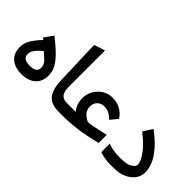

<svg xmlns="http://www.w3.org/2000/svg" viewBox="-29 -1194 1716 1716"><g transform="rotate(45 829.5 -336.0)"><path d="M218.8 -107.9C157.7 -107.9 132.3 -127 132.3 -167.5C132.3 -189 136.7 -206.1 151.9 -226.1C167 -245.6 181.6 -260.7 214.4 -290C229.5 -277.3 240.7 -267.6 249 -260.3C257.3 -252.9 265.6 -244.6 273.9 -236.3C282.2 -227.5 288.6 -219.7 292 -213.4C299.3 -200.2 304.7 -185.1 304.7 -167.5C304.7 -128.4 280.8 -107.9 218.8 -107.9ZM184.6 -455.1 178.7 -446.8 129.9 -377.9 124.5 -370.6 131.3 -364.7 141.1 -356C104 -315.9 77.6 -282.2 62 -254.4C45.9 -226.6 38.1 -196.8 38.1 -166C38.1 -112.8 54.2 -71.8 86.9 -43.9C119.1 -16.1 163.1 -2 218.8 -2C275.4 -2 319.8 -16.6 352.5 -45.4C384.8 -74.2 400.9 -114.3 400.9 -166C400.9 -214.4 385.3 -256.8 348.1 -303.2C329.6 -326.2 308.1 -349.1 284.2 -371.1C260.3 -393.1 229.5 -418.9 192.4 -448.7Z M697.8 0C700.2 0 702.1 -4.9 704.1 -15.1C705.6 -25.4 706.5 -35.6 706.5 -45.9V-62.5C706.5 -72.8 705.6 -82.5 704.1 -92.8C702.1 -102.5 700.2 -107.4 697.8 -107.4H687.5C625 -107.4 598.6 -143.1 598.6 -227.1V-667V-680.2L585.9 -676.3L501.5 -648.9L494.6 -646.5L508.8 -219.7C510.7 -162.6 517.6 -120.6 534.7 -83.5C559.1 -29.8 606.9 0 688 0Z M692.4 -107.4C680.2 -107.4 673.8 -92.3 673.8 -62.5V-45.9C673.8 -15.1 680.2 0 692.4 0H751.5C868.7 0 996.6 -18.1 1135.3 -54.2L1142.6 -56.2V-63.5V-145.5V-157.7L1130.9 -155.3L1011.2 -128.9C985.8 -123.5 966.3 -120.6 952.6 -120.6C943.4 -120.6 936.5 -121.6 932.1 -124C887.2 -150.9 856.4 -177.7 856.4 -231.4C856.4 -257.8 864.7 -279.8 881.8 -297.4C898.9 -314.5 921.4 -323.2 949.7 -323.2C986.3 -323.2 1024.4 -306.6 1055.2 -275.9L1062.5 -268.1L1069.8 -276.4L1114.7 -332L1119.1 -337.9L1114.7 -344.2C1073.2 -401.4 1017.1 -430.2 945.3 -430.2C893.1 -430.2 848.1 -411.1 811.5 -372.6C774.4 -334 755.9 -288.1 755.9 -234.9C755.9 -184.6 771.5 -142.1 802.2 -107.4Z M1217.8 -121.1V-107.4L1217.3 -22V-15.1L1223.6 -12.7C1263.2 1.5 1308.6 8.3 1359.9 8.3C1403.8 8.3 1439.5 5.9 1466.3 0.5C1493.2 -5.4 1518.6 -14.6 1541.5 -28.8C1593.8 -60.1 1624 -108.4 1624 -164.6C1624 -220.7 1603 -277.8 1560.5 -336.9C1525.9 -385.7 1475.6 -435.1 1409.7 -484.4L1401.4 -490.7L1395.5 -481.9L1349.1 -411.1L1344.2 -403.3L1351.6 -397.9C1401.9 -359.4 1442.4 -320.8 1473.1 -281.2C1509.8 -233.4 1527.8 -194.3 1527.8 -164.1C1527.8 -153.8 1517.1 -137.2 1502.9 -127C1487.8 -115.7 1470.2 -107.9 1451.2 -103.5C1431.6 -99.1 1403.3 -96.7 1366.2 -96.7C1316.4 -96.7 1271 -103.5 1230.5 -116.7Z"/></g></svg>

Font: Samim Medium
Style: Regular
Weight: 500
Foundry: DejaVu fonts team - Redesigned by Saber Rastikerdar
Version: Version 4.0.5